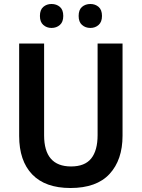

<svg xmlns="http://www.w3.org/2000/svg" viewBox="-20 -932 710 962"><path d="M594 -252Q594 -131 529 -60.5Q464 10 333 10Q207 10 141.5 -58Q76 -126 76 -251V-714H201V-254Q201 -98 336 -98Q405 -98 437 -138Q469 -178 469 -255V-714H594ZM180 -852Q180 -883 197 -897.5Q214 -912 238 -912Q263 -912 280 -897.5Q297 -883 297 -852Q297 -822 280 -807Q263 -792 238 -792Q214 -792 197 -807Q180 -822 180 -852ZM374 -852Q374 -883 391 -897.5Q408 -912 433 -912Q457 -912 474 -897.5Q491 -883 491 -852Q491 -822 474 -807Q457 -792 433 -792Q408 -792 391 -807Q374 -822 374 -852Z"/></svg>

Font: Noto Sans Lao SemiCondensed SemiBold
Style: Regular
Weight: 600
Width: 4
Designer: Monotype Design Team
Foundry: Monotype Imaging Inc.
Version: Version 2.003; ttfautohint (v1.8.4.7-5d5b)